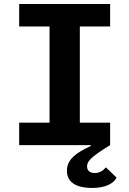

<svg xmlns="http://www.w3.org/2000/svg" viewBox="-20 -718 640 950"><path d="M74.9 0H427.9L430 3.9C355.8 38 311.1 71 311.1 127.1C311.1 191.1 369 212 435 212C497.9 212 540.1 192.8 557.2 160.9L503.9 110.1C490.1 126.1 473 138.1 448.9 138.1C429 138.1 410.9 130 410.9 105.1C410.9 81 426.8 60 524.9 0V-111.2H375V-587H524.9V-698.2H74.9V-587H225.1V-111.2H74.9Z"/></svg>

Font: Margiela Mono Bold
Style: Regular
Weight: 700
Designer: Mike Abbink, Paul van der Laan, Pieter van Rosmalen
Foundry: Bold Monday
Version: Version 2.003 2021